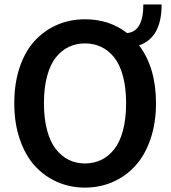

<svg xmlns="http://www.w3.org/2000/svg" viewBox="-20 -835 771 866"><path d="M44.4 -369.6Q44.4 -459.5 68.8 -531.7Q93.3 -604 136.5 -650.9Q179.7 -697.8 237.5 -722.9Q295.4 -748 363.3 -748Q473.6 -748 553.2 -686Q626.5 -691.9 626.5 -814.9H709Q709 -665 607.4 -630.4Q683.6 -529.3 683.6 -369.6Q683.6 -280.3 658.7 -207.5Q633.8 -134.8 590.6 -87.4Q547.4 -40 489 -14.4Q430.7 11.2 363.3 11.2Q295.9 11.2 237.8 -14.4Q179.7 -40 136.7 -87.4Q93.8 -134.8 69.1 -207.5Q44.4 -280.3 44.4 -369.6ZM363.3 -97.7Q402.8 -97.7 436 -113.5Q469.2 -129.4 494.9 -161.4Q520.5 -193.4 534.7 -246.6Q548.8 -299.8 548.8 -369.6Q548.8 -439.5 534.4 -492.4Q520 -545.4 494.4 -576.9Q468.8 -608.4 435.8 -623.8Q402.8 -639.2 363.3 -639.2Q323.7 -639.2 291 -623.8Q258.3 -608.4 232.7 -576.9Q207 -545.4 192.6 -492.4Q178.2 -439.5 178.2 -369.6Q178.2 -299.8 192.6 -246.6Q207 -193.4 232.7 -161.4Q258.3 -129.4 291.3 -113.5Q324.2 -97.7 363.3 -97.7Z"/></svg>

Font: Epilogue SemiBold
Style: Regular
Weight: 600
Designer: Tyler Finck
Foundry: Etcetera Type Co
Version: Version 2.112